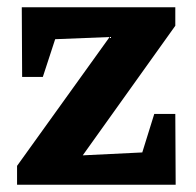

<svg xmlns="http://www.w3.org/2000/svg" viewBox="-20 -509 539 529"><path d="M27 0V-52L282 -407L132 -401L98 -297H41L40 -489H463V-438L208 -81L372 -89L405 -195H463L464 0Z"/></svg>

Font: Piazzolla
Style: Bold
Weight: 700
Designer: Juan Pablo del Peral
Foundry: Huerta Tipografica
Version: Version 1.330